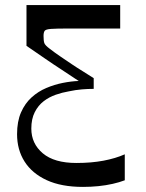

<svg xmlns="http://www.w3.org/2000/svg" viewBox="-20 -720 573 754"><path d="M470 -12Q449 -4 422.5 2Q396 8 366.5 11Q337 14 306 14Q221 14 163.5 -12.5Q106 -39 76.5 -85.5Q47 -132 47 -193Q47 -243 62.5 -278.5Q78 -314 104 -337.5Q130 -361 162 -374.5Q194 -388 227 -394.5Q260 -401 289 -402Q252 -427 221 -447Q190 -467 157.5 -489.5Q125 -512 84 -540V-700H452V-608Q405 -608 372 -608Q339 -608 310.5 -608Q282 -608 248 -608Q201 -608 180.5 -606.5Q160 -605 155.5 -599Q151 -593 151 -579Q151 -560 154 -551Q157 -542 176 -528Q194 -514 216 -499Q238 -484 261 -468.5Q284 -453 307 -439Q330 -425 348 -413V-371Q326 -371 301.5 -369Q277 -367 249 -361Q225 -357 199 -348Q173 -339 151.5 -322.5Q130 -306 116.5 -279.5Q103 -253 103 -215Q103 -156 148 -118Q193 -80 280 -80Q339 -80 386.5 -89Q434 -98 470 -114Z"/></svg>

Font: Ojuju Medium
Style: Regular
Weight: 500
Designer: Chisaokwu Joboson, Mirko Velimirovic
Foundry: Udi Foundry
Version: Version 1.000